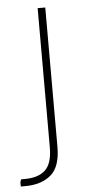

<svg xmlns="http://www.w3.org/2000/svg" viewBox="-88 -523 350 754"><g transform="rotate(-5 86.5 -146.0)"><path d="M-37 200V182L-33 172H-19Q35 172 62.5 146Q90 120 90 56V-492H120V57Q120 136 82 168Q44 200 -19 200Z"/></g></svg>

Font: Fustat ExtraLight
Style: Regular
Weight: 250
Designer: Mohamed Gaber, Khaled Hosny, Laura Garcia Mut
Foundry: Kief Type Foundry, Alif Type Foundry, Hard Type Foundry
Version: Version 1.007